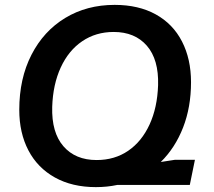

<svg xmlns="http://www.w3.org/2000/svg" viewBox="-20 -758 876 787"><path d="M59 -308Q59 -436 109 -533.5Q159 -631 247.5 -684.5Q336 -738 450 -738Q548 -738 618.5 -699Q689 -660 726 -588Q763 -516 763 -421Q763 -319 730.5 -235.5Q698 -152 639 -94L697 -103H779L758 0H461Q419 9 373 9Q276 9 205 -30.5Q134 -70 96.5 -141.5Q59 -213 59 -308ZM628 -409Q631 -514 582 -570.5Q533 -627 446 -627Q373 -627 317 -589Q261 -551 229 -481.5Q197 -412 194 -320Q191 -215 240 -158.5Q289 -102 376 -102Q450 -102 505.5 -140Q561 -178 593 -247.5Q625 -317 628 -409Z"/></svg>

Font: Mona Sans SemiBold
Style: Italic
Weight: 600
Italic angle: -11.7°
Designer: Deni Anggara
Foundry: GitHub
Version: Version 2.000